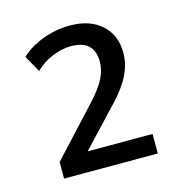

<svg xmlns="http://www.w3.org/2000/svg" viewBox="-73 -775 527 560"><g transform="rotate(-15 190.0 -495.5)"><path d="M54 -282V-332L189 -478Q218 -510 230.5 -534.5Q243 -559 243 -585Q243 -650 173 -650Q146 -650 116.5 -638Q87 -626 65 -604L37 -654Q63 -679 103 -694Q143 -709 185 -709Q245 -709 280.5 -677.5Q316 -646 316 -592Q316 -558 300 -525.5Q284 -493 250 -457L141 -341H337V-282Z"/></g></svg>

Font: Nunito Sans
Style: Regular
Weight: 400
Designer: Vernon Adams
Foundry: Vernon Adams
Version: Version 3.101; ttfautohint (v1.8.4.7-5d5b);gftools[0.9.27]